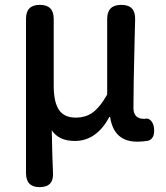

<svg xmlns="http://www.w3.org/2000/svg" viewBox="-20 -570 683 790"><path d="M143 200Q87 200 87 142V-175V-493Q87 -550 144 -550Q201 -550 201 -493V-218Q201 -150 222.5 -118Q244 -86 292 -86Q329 -86 357 -104Q390 -126 421 -181V-492Q421 -550 479 -550Q538 -550 536 -490Q535 -464 534 -412Q529 -208 529 -126Q529 -81 573 -81Q574 -81 575 -81Q589 -85 599.5 -75Q610 -65 613 -48Q620 -1 590 9Q566 13 545 13Q448 13 433 -89H430Q377 10 288 10Q222 10 193 -34Q195 79 198 140Q202 200 143 200Z"/></svg>

Font: GenSenRounded TW M
Style: Regular
Weight: 500
Version: Version 1.501;PS 1;hotconv 16.6.51;makeotf.lib2.5.65220